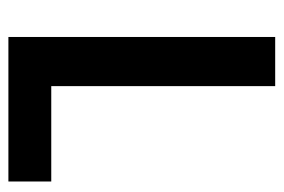

<svg xmlns="http://www.w3.org/2000/svg" viewBox="-129 -546 675 457"><g transform="rotate(90 208.5 -317.5)"><path d="M412 -102V0H68V-635H185V-102Z"/></g></svg>

Font: Gemunu Libre
Style: Bold
Weight: 700
Designer: Puspanada Ekanayake, Sola Matas, Pathum Egodawatta, Kosala Senevirathne
Foundry: mooniak
Version: Version 1.100